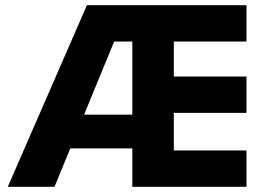

<svg xmlns="http://www.w3.org/2000/svg" viewBox="-20 -720 1034 740"><path d="M930 -560H650V-425H930V-285H650V-140H930V0H490V-148H251L190 0H10L315 -700H930ZM490 -278V-560H420L304 -278Z"/></svg>

Font: Goli Bold
Style: Regular
Weight: 700
Designer: jaikishan Patel
Foundry: MagicType
Version: Version 1.000